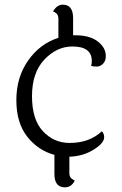

<svg xmlns="http://www.w3.org/2000/svg" viewBox="-20 -663 522 822"><path d="M293 -512H303Q364 -512 398.5 -485.5Q433 -459 433 -423Q433 -402 421 -390Q409 -378 394 -378Q379 -378 370 -381Q373 -388 373 -402Q373 -464 290 -464Q223 -464 170 -408Q117 -352 117 -251.5Q117 -151 164 -101Q211 -51 278 -51Q363 -51 416 -101Q426 -91 426 -76Q426 -50 380.5 -22Q335 6 277 8V80Q277 100 300 110Q286 139 258 139Q213 139 213 82V0Q143 -19 96.5 -78Q50 -137 50 -234.5Q50 -332 100.5 -404Q151 -476 230 -501V-583Q230 -606 207 -614Q224 -643 249 -643Q293 -643 293 -585Z"/></svg>

Font: Laila Light
Style: Regular
Weight: 300
Designer: Hitesh Malaviya
Foundry: Indian Type Foundry
Version: Version 1.302;PS 1.0;hotconv 1.0.78;makeotf.lib2.5.61930; tt